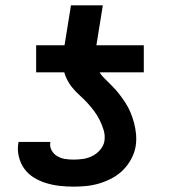

<svg xmlns="http://www.w3.org/2000/svg" viewBox="-20 -689 640 717"><path d="M115 -419V-520H221L245 -669H364L340 -520H517V-419ZM255 8Q228 8 202 5Q176 2 151.5 -5.5Q127 -13 105.5 -26.5Q84 -40 70 -60Q56 -80 50 -105.5Q44 -131 49 -157V-159H168V-158Q165 -142 172.5 -128Q180 -114 193.5 -106Q207 -98 222.5 -95.5Q238 -93 255 -93Q272 -93 290 -95.5Q308 -98 325 -106.5Q342 -115 354.5 -130Q367 -145 370 -162Q373 -184 367 -203.5Q361 -223 352 -241Q343 -259 331 -275Q319 -291 305.5 -305.5Q292 -320 277 -333.5Q262 -347 249.5 -362.5Q237 -378 228.5 -396Q220 -414 216.5 -434.5Q213 -455 215 -476.5Q217 -498 221 -520H340Q336 -498 336.5 -475.5Q337 -453 344.5 -434Q352 -415 366.5 -400Q381 -385 396 -370.5Q411 -356 423.5 -340Q436 -324 447.5 -306.5Q459 -289 467 -270Q475 -251 480.5 -230.5Q486 -210 488 -188.5Q490 -167 487 -145Q483 -120 471 -97Q459 -74 441 -55.5Q423 -37 400 -24.5Q377 -12 352.5 -4.5Q328 3 303.5 5.5Q279 8 255 8Z"/></svg>

Font: Iosevka Aile
Style: Bold Italic
Weight: 700
Italic angle: -9°
Designer: Belleve Invis
Foundry: Belleve Invis
Version: Version 28.0.1; ttfautohint (v1.8.4)